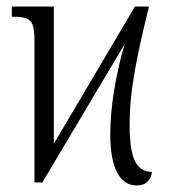

<svg xmlns="http://www.w3.org/2000/svg" viewBox="-20 -556 520 585"><path d="M316 -147Q316 -211 328.5 -285Q341 -359 360 -422L109 0H85V-433Q85 -465 79.5 -480Q74 -495 60.5 -500Q47 -505 21 -505H16V-536H144V-118L391 -536H434Q407 -429 391 -341.5Q375 -254 375 -175Q375 -98 391 -65.5Q407 -33 443 -32Q441 -14 429.5 -2.5Q418 9 396 9Q358 9 337 -30Q316 -69 316 -147Z"/></svg>

Font: Noto Serif CondLight
Style: Regular
Weight: 300
Width: 3
Designer: Monotype Design Team
Foundry: Monotype Imaging Inc.
Version: Version 1.001